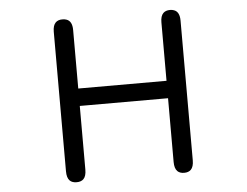

<svg xmlns="http://www.w3.org/2000/svg" viewBox="-52 -780 1103 859"><g transform="rotate(-5 500.0 -350.5)"><path d="M214.8 -37.1Q214.8 -7.8 227.5 4.9Q238.3 15.6 258.3 15.6Q278.3 15.6 289.1 4.9Q301.8 -7.8 301.8 -37.1V-323.2H698.2V-37.1Q698.2 -7.8 710.9 4.9Q721.7 15.6 741.2 15.6Q760.7 15.6 771.5 4.9Q784.2 -7.8 784.2 -37.1V-664.1Q784.2 -704.1 758.8 -712.9Q751 -715.8 741.2 -715.8Q721.7 -715.8 710.9 -705.1Q698.2 -692.4 698.2 -664.1V-401.4H301.8V-664.1Q301.8 -704.1 276.4 -712.9Q268.6 -715.8 257.8 -715.8Q238.3 -715.8 227.5 -705.1Q214.8 -692.4 214.8 -664.1Z"/></g></svg>

Font: FakePearl
Style: Light
Weight: 350
Version: Version 1.2